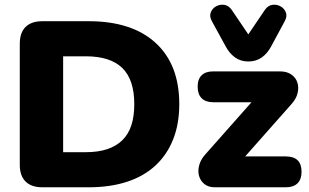

<svg xmlns="http://www.w3.org/2000/svg" viewBox="-20 -795 1313 815"><path d="M160 0Q113 0 88.5 -24.5Q64 -49 64 -95V-610Q64 -656 88.5 -680.5Q113 -705 160 -705H356Q540 -705 640.5 -613Q741 -521 741 -353Q741 -269 715 -203.5Q689 -138 640 -92.5Q591 -47 519.5 -23.5Q448 0 356 0ZM248 -149H344Q397 -149 435.5 -162Q474 -175 499.5 -200Q525 -225 537.5 -263Q550 -301 550 -353Q550 -457 499 -506.5Q448 -556 344 -556H248ZM892 0Q865 0 848 -13.5Q831 -27 825 -48Q819 -69 825.5 -93.5Q832 -118 851 -139L1083 -401V-361H885Q853 -361 836 -378Q819 -395 819 -427Q819 -459 836 -475.5Q853 -492 885 -492H1168Q1198 -492 1217 -478.5Q1236 -465 1242.5 -444Q1249 -423 1243 -399Q1237 -375 1218 -354L980 -85V-131H1193Q1260 -131 1260 -66Q1260 -34 1243 -17Q1226 0 1193 0ZM1034 -534Q1002 -534 978 -551Q954 -568 938 -598L880 -704Q868 -725 874.5 -742Q881 -759 897 -768Q913 -777 931.5 -774.5Q950 -772 963 -754L1034 -649L1105 -754Q1118 -772 1136.5 -774.5Q1155 -777 1171 -768Q1187 -759 1193.5 -742Q1200 -725 1188 -704L1131 -598Q1115 -568 1091 -551Q1067 -534 1034 -534Z"/></svg>

Font: Nunito ExtraLight Black
Style: Regular
Weight: 900
Version: Version 3.602